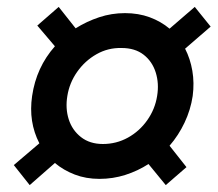

<svg xmlns="http://www.w3.org/2000/svg" viewBox="-20 -578 630 556"><path d="M66 -42 139 -106Q164 -85 196.5 -72.5Q229 -60 268 -60Q307 -60 343 -71.5Q379 -83 410 -103L460 -42L520 -94L471 -156Q497 -186 514.5 -223Q532 -260 538 -300Q543 -338 537 -373Q531 -408 516 -437L590 -501L544 -558L471 -495Q446 -516 413.5 -528Q381 -540 342 -540Q303 -540 267 -528Q231 -516 199 -496L150 -558L88 -504L139 -444Q85 -383 73 -300Q62 -225 94 -163L20 -100ZM175 -300Q181 -338 203.5 -370Q226 -402 259.5 -421Q293 -440 332 -439Q371 -439 396 -419.5Q421 -400 431 -368Q441 -336 435 -300Q429 -262 406.5 -230Q384 -198 350.5 -179.5Q317 -161 278 -161Q240 -161 214.5 -181Q189 -201 179 -232.5Q169 -264 175 -300Z"/></svg>

Font: Jost* 500 Medium Italic
Style: Italic
Weight: 500
Italic angle: -10°
Version: Version 3.200; ttfautohint (v0.97) -l 8 -r 50 -G 200 -x 14 -